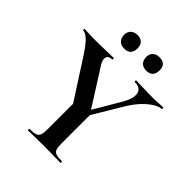

<svg xmlns="http://www.w3.org/2000/svg" viewBox="-223 -941 1073 1073"><g transform="rotate(45 313.5 -405.0)"><path d="M318 -278 441 -487Q474 -543 466.5 -578Q459 -613 412 -613Q409 -613 409 -619Q409 -625 412 -625Q444 -625 472 -623.5Q500 -622 547 -622Q572 -622 587.5 -623.5Q603 -625 625 -625Q627 -625 627 -619Q627 -613 625 -613Q605 -613 577 -595.5Q549 -578 521 -548Q493 -518 469 -478L339 -261ZM260 -274 108 -510Q68 -572 44.5 -592.5Q21 -613 5 -613Q2 -613 2 -619Q2 -625 5 -625Q20 -625 36 -623.5Q52 -622 67 -622Q95 -622 127 -622.5Q159 -623 187.5 -624Q216 -625 234 -625Q236 -625 236 -619Q236 -613 234 -613Q205 -613 199.5 -593Q194 -573 212 -546L356 -319ZM254 -310 365 -319V-81Q365 -52 370 -37Q375 -22 390 -17Q405 -12 436 -12Q439 -12 439 -6Q439 0 436 0Q410 0 378.5 -1Q347 -2 309 -2Q273 -2 240 -1Q207 0 181 0Q179 0 179 -6Q179 -12 181 -12Q212 -12 227.5 -17Q243 -22 248.5 -37Q254 -52 254 -81ZM238 -703Q213 -703 198 -717.5Q183 -732 183 -758Q183 -782 198 -796Q213 -810 238 -810Q263 -810 276.5 -796Q290 -782 290 -758Q290 -703 238 -703ZM412 -703Q387 -703 372.5 -717.5Q358 -732 358 -758Q358 -782 372.5 -795.5Q387 -809 412 -809Q464 -809 464 -758Q464 -703 412 -703Z"/></g></svg>

Font: Cormorant Light
Style: Bold
Weight: 700
Version: Version 4.000